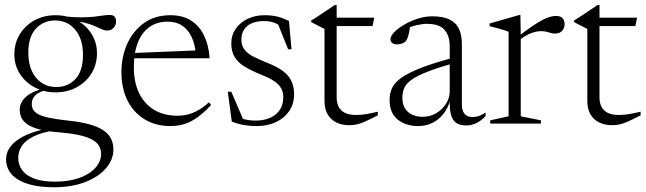

<svg xmlns="http://www.w3.org/2000/svg" viewBox="-20 -508 2656 789"><path d="M200.5 261.5Q153 261.5 116.5 253.5Q80 245.5 55 230.5Q30 215.5 17.5 194.2Q5 173 5 146.5Q5 124.5 16 105Q27 85.5 50 68.5Q73 51.5 107.5 38.8Q142 26 189 17.5L219.5 12.5L208 27Q151 36 117.5 52.8Q84 69.5 69.5 92Q55 114.5 55 140.5Q55 169.5 71.5 191.8Q88 214 121.5 226.2Q155 238.5 206 238.5Q262.5 238.5 305 223.5Q347.5 208.5 371.5 182.2Q395.5 156 395.5 123.5Q395.5 105 386.2 90.2Q377 75.5 356.8 64.8Q336.5 54 303 46.8Q269.5 39.5 221 35.5Q172.5 32 141.2 23.5Q110 15 92.5 2.8Q75 -9.5 68 -24.8Q61 -40 61 -56.5Q61 -88 88 -111.2Q115 -134.5 166 -145.5L176 -139Q141 -132 125.8 -117Q110.5 -102 110.5 -81.5Q110.5 -69 115.5 -58.8Q120.5 -48.5 135.2 -39.8Q150 -31 179.8 -24.5Q209.5 -18 259 -12.5Q308.5 -7.5 344 2Q379.5 11.5 402 25.8Q424.5 40 435.2 60Q446 80 446 106.5Q446 147.5 415.8 183Q385.5 218.5 330.5 240Q275.5 261.5 200.5 261.5ZM209 -128.5Q161 -128.5 122.5 -149Q84 -169.5 61.5 -204.8Q39 -240 39 -284.5Q39 -331 61.5 -367.5Q84 -404 122.5 -424.8Q161 -445.5 208.5 -445.5Q244.5 -445.5 275.5 -433.8Q306.5 -422 329.5 -401Q352.5 -380 365.5 -351.5Q378.5 -323 378.5 -289.5Q378.5 -243 356.2 -206.8Q334 -170.5 295.5 -149.5Q257 -128.5 209 -128.5ZM212 -150.5Q260 -150.5 290.8 -184.2Q321.5 -218 321 -283.5Q321 -347.5 289.2 -385.8Q257.5 -424 205.5 -424Q158 -423.5 127 -389.8Q96 -356 96.5 -290.5Q96.5 -226.5 128.5 -188.2Q160.5 -150 212 -150.5ZM265 -422 250 -440Q288.5 -436.5 316.8 -436.8Q345 -437 365.2 -439.2Q385.5 -441.5 401.5 -444Q417.5 -446.5 431.5 -446.5Q444 -446.5 450.5 -440Q457 -433.5 457 -421Q457 -404.5 446.8 -393.5Q436.5 -382.5 421.5 -382.5Q410 -382.5 397.5 -388.2Q385 -394 368 -401.5Q351 -409 326.2 -415Q301.5 -421 265 -422Z M680 -445.5Q731.5 -445.5 766 -423Q800.5 -400.5 819.2 -360.5Q838 -320.5 841.5 -268.5H523V-290L805.5 -301.5L785.5 -280.5Q782 -324.5 767.8 -355.2Q753.5 -386 729 -402.5Q704.5 -419 668.5 -419Q625.5 -419 594.5 -397.2Q563.5 -375.5 546.8 -333.8Q530 -292 530 -231.5Q530 -169.5 552 -124.8Q574 -80 614 -56.2Q654 -32.5 709 -32.5Q732 -32.5 752.8 -37.8Q773.5 -43 794.8 -55Q816 -67 838.5 -87.5L847.5 -76.5Q819 -46 793 -27Q767 -8 739.8 1Q712.5 10 679.5 10Q620 10 574.5 -17.5Q529 -45 504 -94.8Q479 -144.5 479 -211.5Q479 -275.5 503.2 -328.8Q527.5 -382 572.5 -413.8Q617.5 -445.5 680 -445.5Z M1067 -445.5Q1096.5 -445.5 1119.2 -440Q1142 -434.5 1167.5 -421.5L1178 -305.5H1164L1116.5 -424L1148 -390Q1126 -407.5 1107 -414.5Q1088 -421.5 1065.5 -421.5Q1019.5 -421.5 995.8 -400.8Q972 -380 972 -345.5Q972 -319.5 985.8 -302.8Q999.5 -286 1023 -274.5Q1046.5 -263 1075.5 -251Q1097.5 -242.5 1117.8 -231.8Q1138 -221 1154 -206.5Q1170 -192 1179.2 -171Q1188.5 -150 1188.5 -121Q1188.5 -81 1168.5 -51.8Q1148.5 -22.5 1114 -6.2Q1079.5 10 1035.5 10Q1004.5 10 979.2 5.2Q954 0.5 932.5 -8.5L916 -131H930.5L984 -6.5L945 -34.5Q958.5 -27 971.8 -22Q985 -17 999 -14.8Q1013 -12.5 1029.5 -12.5Q1082 -12.5 1113 -38Q1144 -63.5 1144 -108.5Q1144 -130.5 1135 -145.8Q1126 -161 1110.5 -172Q1095 -183 1075 -192Q1055 -201 1033.5 -209.5Q1004.5 -222 981.2 -236.8Q958 -251.5 944.2 -273.8Q930.5 -296 930.5 -330Q930.5 -364 948.8 -390Q967 -416 998 -430.8Q1029 -445.5 1067 -445.5Z M1363.5 -108.5Q1363.5 -72.5 1383.2 -54Q1403 -35.5 1444 -35.5Q1462.5 -35.5 1484.2 -39Q1506 -42.5 1532.5 -49V-34Q1499.5 -17 1479.5 -8.2Q1459.5 0.5 1445.2 3.5Q1431 6.5 1414.5 6.5Q1386.5 6.5 1363.5 -4.2Q1340.5 -15 1327 -37.2Q1313.5 -59.5 1313.5 -93.5V-389L1258.5 -417.5V-423.5Q1268.5 -429.5 1278 -435.5Q1287.5 -441.5 1297 -448Q1306.5 -454.5 1316.2 -461Q1326 -467.5 1335.8 -474Q1345.5 -480.5 1355.5 -487.5H1363.5V-420ZM1337 -401V-435.5H1518L1511 -401Z M1851 -273 1854 -250.5Q1781.5 -231 1737.8 -213.8Q1694 -196.5 1671.2 -180.2Q1648.5 -164 1641 -146Q1633.5 -128 1633.5 -106Q1633.5 -68.5 1656.5 -48.2Q1679.5 -28 1717.5 -28Q1747.5 -28 1772.8 -43Q1798 -58 1813 -81.8Q1828 -105.5 1828 -132V-318.5Q1828 -361 1806.5 -385.5Q1785 -410 1734.5 -410Q1715 -410 1691 -404.2Q1667 -398.5 1637.5 -385L1666 -403Q1663.5 -388 1661 -375Q1658.5 -362 1655 -352.8Q1651.5 -343.5 1647 -338.5Q1641 -332 1631.2 -328.8Q1621.5 -325.5 1611.5 -325.5Q1599 -325.5 1591.8 -331.5Q1584.5 -337.5 1584.5 -346.5Q1584.5 -360 1600.5 -376.2Q1616.5 -392.5 1642 -407.2Q1667.5 -422 1697.5 -431.5Q1727.5 -441 1755 -441Q1801 -441 1828 -427.5Q1855 -414 1866.5 -388.5Q1878 -363 1878 -327V-80Q1878 -61 1883.5 -49.2Q1889 -37.5 1898.8 -32.2Q1908.5 -27 1922 -27Q1935 -27 1947.8 -31.2Q1960.5 -35.5 1975.5 -45.5V-31Q1956 -10.5 1936.2 -1.5Q1916.5 7.5 1897 7.5Q1872 7.5 1856.2 -2Q1840.5 -11.5 1833.8 -34.8Q1827 -58 1828.5 -97.5L1831.5 -99.5Q1821 -63.5 1801.5 -39.2Q1782 -15 1755.8 -2.5Q1729.5 10 1698.5 10Q1647 10 1614 -17Q1581 -44 1581 -97Q1581 -123.5 1590.8 -145.5Q1600.5 -167.5 1628.5 -187.8Q1656.5 -208 1710 -229Q1763.5 -250 1851 -273Z M2264 -442.5Q2283.5 -442.5 2291.8 -433.2Q2300 -424 2300 -408.5Q2300 -391.5 2289.5 -380.8Q2279 -370 2260.5 -370Q2251 -370 2242.8 -372.8Q2234.5 -375.5 2225 -377.8Q2215.5 -380 2202 -380Q2190.5 -380 2176.2 -376.2Q2162 -372.5 2146.5 -364.5Q2131 -356.5 2114.5 -343.5L2106.5 -355.5Q2141 -382.5 2166 -399.5Q2191 -416.5 2209.2 -426Q2227.5 -435.5 2240.8 -439Q2254 -442.5 2264 -442.5ZM2120 -358V-30L2203 -13.5V0H1994.5V-13.5L2070 -30V-377Q2063.5 -380.5 2052.2 -384Q2041 -387.5 2025.8 -391.8Q2010.5 -396 1992 -400.5V-411.5L2112.5 -446H2118.5Z M2443.5 -108.5Q2443.5 -72.5 2463.2 -54Q2483 -35.5 2524 -35.5Q2542.5 -35.5 2564.2 -39Q2586 -42.5 2612.5 -49V-34Q2579.5 -17 2559.5 -8.2Q2539.5 0.5 2525.2 3.5Q2511 6.5 2494.5 6.5Q2466.5 6.5 2443.5 -4.2Q2420.5 -15 2407 -37.2Q2393.5 -59.5 2393.5 -93.5V-389L2338.5 -417.5V-423.5Q2348.5 -429.5 2358 -435.5Q2367.5 -441.5 2377 -448Q2386.5 -454.5 2396.2 -461Q2406 -467.5 2415.8 -474Q2425.5 -480.5 2435.5 -487.5H2443.5V-420ZM2417 -401V-435.5H2598L2591 -401Z"/></svg>

Font: Newsreader 24pt Light
Style: Regular
Weight: 300
Designer: Hugues Gentile
Foundry: Production Type
Version: Version 1.003